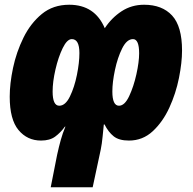

<svg xmlns="http://www.w3.org/2000/svg" viewBox="-20 -583 816 810"><path d="M567 -358Q567 -322 555.5 -270Q544 -218 525 -177.5Q506 -137 482 -137Q454 -137 454 -197Q454 -236 465 -288Q476 -340 495.5 -379Q515 -418 541 -418Q567 -418 567 -358ZM315 -359Q315 -319 304.5 -267Q294 -215 275 -176Q256 -137 230 -137Q202 -137 202 -197Q202 -238 214 -290Q226 -342 244.5 -380Q263 -418 283 -418Q315 -418 315 -359ZM422 -464Q380 -563 272 -563Q204 -563 156.5 -524Q109 -485 79 -424Q49 -363 35 -296.5Q21 -230 21 -175Q21 -79 58 -34.5Q95 10 153 10Q190 10 212.5 -6.5Q235 -23 254 -49H256Q244 -20 236.5 7Q229 34 221 70L194 207H371L405 48Q410 24 413 -8Q416 -40 418 -58H421Q437 -26 459.5 -8Q482 10 524 10Q582 10 624.5 -29.5Q667 -69 694.5 -129Q722 -189 735 -254Q748 -319 748 -370Q748 -472 706 -517.5Q664 -563 588 -563Q535 -563 493 -535.5Q451 -508 422 -464Z"/></svg>

Font: Noto Sans Display SemiCondensed Black
Style: Italic
Weight: 900
Width: 4
Designer: Monotype Design team
Foundry: Monotype Imaging Inc.
Version: 1.000